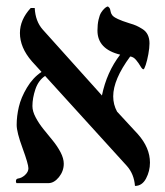

<svg xmlns="http://www.w3.org/2000/svg" viewBox="-20 -579 521 607"><path d="M452.6 -441.9Q452.6 -427.7 449 -407.7Q445.3 -387.7 440.7 -373.8Q436 -359.9 433.6 -359.9Q429.7 -359.9 424.1 -369.6Q418.5 -379.4 410.2 -389.4Q401.9 -399.4 391.6 -400.4Q337.9 -327.6 337.9 -274.4Q337.9 -248.5 350.1 -226.1L416 -154.8Q454.1 -111.8 454.1 -64.9Q454.1 -38.1 441.7 -14.6Q429.2 8.8 406.7 8.8Q403.8 -28.8 381.3 -54.2L122.6 -338.9Q101.6 -325.2 92 -297.1Q82.5 -269 82.5 -243.7Q82.5 -227.1 92.8 -207.8Q103 -188.5 117.4 -170.7Q131.8 -152.8 146.5 -135Q161.1 -117.2 171.4 -97.7Q181.6 -78.1 181.6 -61.5Q181.6 -38.1 166.3 -19Q150.9 0 132.8 0H32.2Q30.3 -2.4 30.3 -5.9Q30.3 -13.7 37.1 -14.6Q48.8 -16.1 59.3 -25.9Q69.8 -35.6 69.8 -46.9Q69.8 -60.1 51.3 -110.6Q32.7 -161.1 32.7 -184.1Q32.7 -211.9 39.6 -241.2Q46.4 -270.5 65.2 -302Q84 -333.5 111.3 -351.6L80.6 -385.3Q43 -428.7 43 -474.6Q43 -516.6 77.1 -553.7H89.8Q91.8 -511.7 115.2 -485.4L300.8 -278.8L302.2 -276.9Q317.4 -351.1 359.9 -406.2Q288.1 -423.8 288.1 -482.4Q288.1 -501.5 291.5 -516.6Q294.9 -531.7 299.8 -539.3Q304.7 -546.9 309.6 -551.5Q314.5 -556.2 317.9 -557.6L321.3 -558.6Q326.7 -554.7 328.1 -549.6Q329.6 -544.4 330.3 -540.3Q331.1 -536.1 335 -530.8Q338.9 -525.4 352.3 -519Q365.7 -512.7 389.2 -505.4Q402.8 -501.5 410.6 -498Q418.5 -494.6 429.9 -487.5Q441.4 -480.5 447 -469Q452.6 -457.5 452.6 -441.9Z"/></svg>

Font: Libertinage
Style: f
Weight: 400
Designer: OSP
Foundry: OSP
Version: Version 1.0; 2008; OFL relea